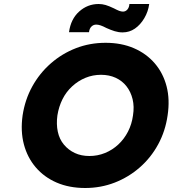

<svg xmlns="http://www.w3.org/2000/svg" viewBox="-20 -930 863 960"><path d="M406 10Q326 10 263.5 -17Q201 -44 159 -93Q117 -142 99.5 -208Q82 -274 93 -353Q105 -432 141.5 -498Q178 -564 234 -613Q290 -662 359.5 -689Q429 -716 508 -716Q587 -716 649.5 -689Q712 -662 754 -613Q796 -564 813 -498Q830 -432 818 -353Q807 -275 771 -208.5Q735 -142 679 -93Q623 -44 553.5 -17Q484 10 406 10ZM427 -150Q468 -150 505 -165Q542 -180 571.5 -207.5Q601 -235 620 -272Q639 -309 645 -353Q652 -397 643 -434Q634 -471 612.5 -498.5Q591 -526 558.5 -541Q526 -556 485 -556Q444 -556 407.5 -541Q371 -526 341 -498.5Q311 -471 292.5 -434Q274 -397 267 -353Q261 -309 269 -271.5Q277 -234 299.5 -207Q322 -180 354 -165Q386 -150 427 -150ZM593 -768Q573 -768 553.5 -774Q534 -780 512 -790Q495 -799 483 -803Q471 -807 461 -807Q447 -807 437 -797Q427 -787 425 -769H325Q334 -835 376 -872.5Q418 -910 473 -910Q491 -910 508 -905Q525 -900 550 -888Q565 -880 575.5 -876Q586 -872 595 -872Q608 -872 617 -882.5Q626 -893 627 -910H726Q721 -872 701.5 -839Q682 -806 654.5 -787Q627 -768 593 -768Z"/></svg>

Font: Lexend
Style: Bold Italic
Weight: 700
Italic angle: -8.13011°
Designer: Bonnie Shaver-Troup, Thomas Jockin
Foundry: Lexend
Version: Version 1.007